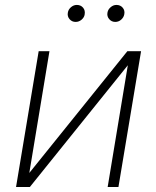

<svg xmlns="http://www.w3.org/2000/svg" viewBox="-20 -751 626 771"><path d="M97.7 -56.5 491.5 -545.5H546.5L455.6 0H412.3L493.3 -489L99.8 0H44.4L135.3 -545.5H178.6ZM283.7 -663Q268.8 -663 259.2 -674.2Q249.6 -685.4 252.5 -700.6Q254.6 -713.4 265.3 -722.3Q275.9 -731.2 288.4 -731.2Q304.3 -731.2 313.6 -720.2Q322.8 -709.2 320 -693.2Q318.5 -681.5 307.9 -672.2Q297.2 -663 283.7 -663ZM442.8 -663Q427.9 -663 418.3 -674.4Q408.7 -685.7 411.6 -700.6Q413.7 -713.1 424.4 -722.1Q435 -731.2 447.4 -731.2Q463.4 -731.2 472.8 -720Q482.2 -708.8 479 -693.2Q476.6 -680.8 466.4 -671.9Q456.3 -663 442.8 -663Z"/></svg>

Font: Inter UI Extra Light
Style: Italic
Weight: 200
Italic angle: -9.39999°
Designer: Rasmus Andersson
Foundry: rsms
Version: 3.2;8d6f07862